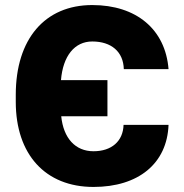

<svg xmlns="http://www.w3.org/2000/svg" viewBox="-20 -737 735 767"><path d="M353.5 9.8C533.2 9.8 647.5 -84 653.3 -238.3H473.6C471.7 -172.9 425.8 -132.8 353.5 -132.8C280.8 -132.8 233.4 -185.1 224.6 -272.5H409.2V-417H223.6C231.4 -513.2 277.8 -571.3 348.6 -571.3C424.8 -571.3 472.7 -530.3 474.6 -460.9H653.3C640.6 -620.1 524.4 -716.8 348.6 -716.8C159.2 -716.8 43 -581.1 43 -358.4V-330.1C43 -120.1 161.1 9.8 353.5 9.8Z"/></svg>

Font: Pretendard Black
Style: Regular
Weight: 900
Designer: Base glyphs from Inter by Rasmus Andersson; Hangeul glyphs from Noto Sans CJK(Source Han Sans) by Jang Soo-young and Kan
Foundry: Kil Hyung-jin
Version: Version 1.309;Glyphs 3.2 (3225)